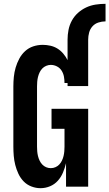

<svg xmlns="http://www.w3.org/2000/svg" viewBox="-20 -978 573 1006"><path d="M334 -770Q334 -796 339 -821.5Q344 -847 356.5 -870Q369 -893 388.5 -910.5Q408 -928 431.5 -939Q455 -950 481 -954Q507 -958 533 -958V-866Q514 -866 495.5 -860Q477 -854 464.5 -840Q452 -826 447 -807.5Q442 -789 442 -770ZM192 8Q168 8 144.5 -1Q121 -10 104 -27.5Q87 -45 76.5 -67.5Q66 -90 60 -113.5Q54 -137 52 -161.5Q50 -186 50 -210V-525Q50 -550 52.5 -575Q55 -600 62 -624Q69 -648 81 -670.5Q93 -693 111.5 -710Q130 -727 154 -735Q178 -743 204 -743Q224 -743 244 -738.5Q264 -734 281 -723.5Q298 -713 311.5 -697Q325 -681 334 -663V-770H442V-527H334V-543H318Q318 -560 315 -576.5Q312 -593 303 -607.5Q294 -622 278.5 -630Q263 -638 246 -638Q234 -638 222 -633Q210 -628 201.5 -619Q193 -610 187.5 -598.5Q182 -587 179 -574.5Q176 -562 175 -549.5Q174 -537 174 -525V-210Q174 -198 175 -185.5Q176 -173 179 -160.5Q182 -148 187.5 -136.5Q193 -125 201.5 -116Q210 -107 221.5 -102Q233 -97 246 -97Q259 -97 270.5 -102Q282 -107 290.5 -116Q299 -125 304.5 -136.5Q310 -148 313 -160.5Q316 -173 317 -185.5Q318 -198 318 -210V-303H250V-408H442V0H326V-123Q320 -98 310 -74Q300 -50 283 -31Q266 -12 242 -2Q218 8 192 8Z"/></svg>

Font: Iosevka Extrabold
Style: Regular
Weight: 800
Monospace: yes
Designer: Belleve Invis
Foundry: Belleve Invis
Version: Version 32.5.0; ttfautohint (v1.8.4)